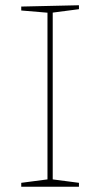

<svg xmlns="http://www.w3.org/2000/svg" viewBox="-20 -712 381 732"><path d="M281 -677 174 -663 181 -671V-21L174 -29L281 -15V0H61V-15L168 -29L161 -21V-671L168 -663L61 -672V-687L281 -692Z"/></svg>

Font: Bitter Thin Thin
Style: Regular
Weight: 250
Version: Version 2.002